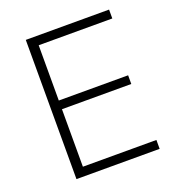

<svg xmlns="http://www.w3.org/2000/svg" viewBox="-130 -818 851 924"><g transform="rotate(-20 296.0 -356.5)"><path d="M104.5 0V-713H531V-667.5H154V-384.5H509V-340H154V-45.5H530.5V0Z"/></g></svg>

Font: Commissioner ExtraLight
Style: Regular
Weight: 200
Designer: Kostas Bartsokas
Foundry: Kostas Bartsokas
Version: Version 1.000; ttfautohint (v1.8.3)